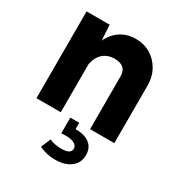

<svg xmlns="http://www.w3.org/2000/svg" viewBox="-181 -667 963 1028"><g transform="rotate(30 300.0 -153.5)"><path d="M209 0V-407.2L201.2 -536.6H58.6V0ZM540 -354.5Q540 -409.2 516.6 -451.2Q493.2 -493.2 452.9 -517.3Q412.6 -541.5 361.3 -541.5Q312.5 -541.5 274.2 -518.6Q235.8 -495.6 212.9 -453.9Q189.9 -412.1 187 -355.5L208.5 -295.9Q218.3 -343.8 246.3 -368.2Q274.4 -392.6 317.4 -392.6Q352.1 -392.6 371.1 -376.2Q390.1 -359.9 390.1 -326.7V0H540ZM440.9 131.3Q440.9 86.9 410.2 62.7Q379.4 38.6 322.8 38.6V-0.5H267.6V96.7Q274.4 95.7 281.2 95.5Q288.1 95.2 294.9 95.2Q328.6 95.2 347.9 105.5Q367.2 115.7 367.2 134.3Q367.2 168 308.6 168Q266.6 168 234.9 153.3L209.5 212.9Q255.4 235.4 307.1 235.4Q369.1 235.4 405 207.5Q440.9 179.7 440.9 131.3Z"/></g></svg>

Font: Estedad-FD-VF Thin
Style: Regular
Weight: 100
Designer: Amin Abedi
Version: Version 5.0